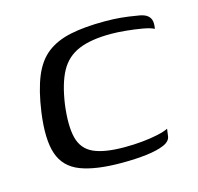

<svg xmlns="http://www.w3.org/2000/svg" viewBox="-70 -479 576 559"><g transform="rotate(-15 217.5 -199.5)"><path d="M232 6Q154 6 108.5 -11.5Q63 -29 48 -73Q33 -117 44 -197Q53 -261 70 -302Q87 -343 115.5 -365Q144 -387 186.5 -396Q229 -405 290 -405Q316 -405 338 -403Q360 -401 389 -396Q404 -394 413 -388.5Q422 -383 425.5 -373.5Q429 -364 426 -346Q415 -352 392 -356Q369 -360 343.5 -362.5Q318 -365 298 -365Q238 -365 201 -349.5Q164 -334 144.5 -298.5Q125 -263 116 -201Q108 -139 117 -102.5Q126 -66 158.5 -51Q191 -36 252 -36Q280 -36 305.5 -38.5Q331 -41 352 -45.5Q373 -50 385 -56L382 -34Q380 -19 360 -10.5Q340 -2 307.5 2Q275 6 232 6Z"/></g></svg>

Font: Genos
Style: Italic
Weight: 400
Italic angle: -8°
Version: Version 1.010